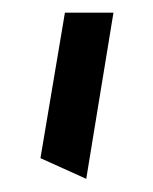

<svg xmlns="http://www.w3.org/2000/svg" viewBox="-20 -841 239 299"><path d="M114.3 -562.5 43 -594.7 81.1 -821.3H156.7Z"/></svg>

Font: Pinar DS1 Bold
Style: Regular
Weight: 700
Designer: Amin Abedi
Version: Version 3.000